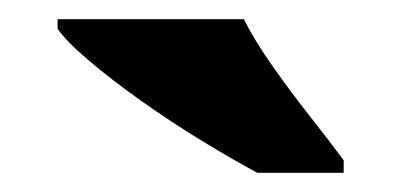

<svg xmlns="http://www.w3.org/2000/svg" viewBox="-20 -786 418 200"><path d="M248 -606Q222 -620 190 -639.5Q158 -659 127 -681Q96 -703 72.5 -723Q49 -743 40 -756V-766H234Q245 -744 264 -717Q283 -690 303.5 -664Q324 -638 338 -619V-606Z"/></svg>

Font: Noto Serif Black
Style: Regular
Weight: 900
Designer: Monotype Design Team
Foundry: Monotype Imaging Inc.
Version: Version 2.014; ttfautohint (v1.8.4.7-5d5b)